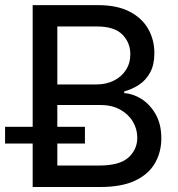

<svg xmlns="http://www.w3.org/2000/svg" viewBox="-55 -748 710 768"><path d="M75.7 0V-727.5H336.4Q413.1 -727.5 463.1 -701.7Q513.2 -675.8 537.8 -632.3Q562.5 -588.9 562.5 -535.2Q562.5 -489.3 545.7 -458.3Q528.8 -427.2 501.5 -409.2Q474.1 -391.1 441.9 -382.3V-375.5Q477.1 -373.5 511 -352.1Q544.9 -330.6 567.6 -291Q590.3 -251.5 590.3 -194.8Q590.3 -139.6 564.9 -95.5Q539.6 -51.3 485.8 -25.6Q432.1 0 346.2 0ZM174.3 -85.9H341.8Q423.8 -85.9 459 -118.2Q494.1 -150.4 494.1 -196.8Q494.1 -232.4 476.1 -262.2Q458 -292 424.8 -310.1Q391.6 -328.1 346.2 -328.1H174.3ZM174.3 -410.2H331.1Q369.1 -410.2 399.9 -425.3Q430.7 -440.4 448.5 -467.8Q466.3 -495.1 466.3 -531.2Q466.3 -577.6 434.3 -609.9Q402.3 -642.1 333.5 -642.1H174.3ZM-34.7 -173.8V-240.7H284.7V-173.8Z"/></svg>

Font: Inter Cardless Tabular
Style: Regular
Weight: 400
Designer: Rasmus Andersson
Foundry: rsms
Version: Version 4.000;git-4fc901f